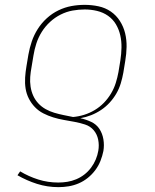

<svg xmlns="http://www.w3.org/2000/svg" viewBox="-20 -558 640 791"><path d="M221 213Q175 213 132.5 199.5Q90 186 52 164L63 148Q98 169 137.5 181.5Q177 194 220 194Q239 194 257.5 191Q276 188 294 180.5Q312 173 327.5 161Q343 149 355 133Q367 117 374.5 99Q382 81 385 63Q389 40 384.5 17.5Q380 -5 366 -21.5Q352 -38 330.5 -45Q309 -52 287 -56Q265 -60 242.5 -64Q220 -68 199 -74.5Q178 -81 158.5 -91Q139 -101 124 -116.5Q109 -132 99 -151.5Q89 -171 85.5 -193Q82 -215 83.5 -238.5Q85 -262 89 -285L97 -333Q102 -361 111 -387.5Q120 -414 135.5 -438.5Q151 -463 173 -483Q195 -503 221 -515.5Q247 -528 274 -533Q301 -538 329 -538Q358 -538 386 -532Q414 -526 436.5 -510.5Q459 -495 474 -471.5Q489 -448 495.5 -421Q502 -394 501.5 -365Q501 -336 496 -307L488 -258Q484 -236 477.5 -214.5Q471 -193 459.5 -173Q448 -153 432 -135.5Q416 -118 396.5 -105Q377 -92 355.5 -83.5Q334 -75 311 -71Q334 -66 355.5 -56Q377 -46 389.5 -27Q402 -8 406 16Q410 40 406 64Q402 84 394 104.5Q386 125 372.5 143Q359 161 341.5 175Q324 189 304 197.5Q284 206 263 209.5Q242 213 221 213ZM281 -76Q304 -78 326.5 -85Q349 -92 370 -104.5Q391 -117 408 -134.5Q425 -152 437.5 -173Q450 -194 457 -216.5Q464 -239 468 -261L476 -310Q480 -336 480.5 -362Q481 -388 475.5 -412.5Q470 -437 457.5 -458Q445 -479 425 -493Q405 -507 380 -513Q355 -519 329 -519Q304 -519 279 -514.5Q254 -510 230 -498Q206 -486 186 -467.5Q166 -449 152 -426.5Q138 -404 130 -379.5Q122 -355 118 -330L110 -282Q106 -261 104.5 -241Q103 -221 106 -201Q109 -181 117 -163.5Q125 -146 138 -132Q151 -118 168 -108.5Q185 -99 203.5 -93.5Q222 -88 241.5 -84Q261 -80 281 -76Z"/></svg>

Font: Iosevka Curly Slab ThEx
Style: Italic
Weight: 100
Width: 7
Italic angle: -9°
Monospace: yes
Designer: Belleve Invis
Foundry: Belleve Invis
Version: Version 11.1.0; ttfautohint (v1.8.3)